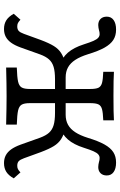

<svg xmlns="http://www.w3.org/2000/svg" viewBox="171 -794 634 1017"><g transform="rotate(90 488.5 -285.0)"><path d="M746 -75.8 708.9 -179.8Q697.6 -210.5 682.3 -227.4Q666.9 -244.4 642.3 -251.6Q617.7 -258.9 577.4 -258.9H512.9V-315.3H587.1Q617.7 -315.3 640.3 -327.8Q662.9 -340.3 679.8 -366.1Q696.8 -391.9 709.7 -433.1Q726.6 -488.7 744.8 -521Q762.9 -553.2 785.5 -567.7Q808.1 -582.3 840.3 -582.3Q872.6 -582.3 890.7 -569.4Q908.9 -556.5 908.9 -533.1Q908.9 -512.1 896.8 -500Q884.7 -487.9 864.5 -487.9Q857.3 -487.9 850.4 -489.1Q843.5 -490.3 837.1 -491.9Q832.3 -493.5 827 -494.4Q821.8 -495.2 816.1 -495.2Q805.6 -495.2 797.2 -487.9Q788.7 -480.6 780.6 -462.5Q772.6 -444.4 762.1 -411.3Q745.2 -358.1 718.5 -327.4Q691.9 -296.8 654 -285.5L658.1 -315.3Q695.2 -304.8 716.5 -291.1Q737.9 -277.4 753.2 -252.8Q768.5 -228.2 785.5 -183.1L817.7 -94.4Q825 -74.2 833.5 -66.5Q841.9 -58.9 857.3 -58.9Q867.7 -58.9 875 -62.5Q882.3 -66.1 892.7 -75.8L924.2 -40.3Q908.9 -12.9 889.5 -0.8Q870.2 11.3 843.5 11.3Q820.2 11.3 802.4 2Q784.7 -7.3 771 -26.2Q757.3 -45.2 746 -75.8ZM52.4 -40.3 83.9 -75.8Q94.4 -66.1 101.6 -62.5Q108.9 -58.9 119.4 -58.9Q134.7 -58.9 143.1 -66.5Q151.6 -74.2 158.9 -94.4L191.1 -183.1Q208.1 -228.2 223.4 -252.8Q238.7 -277.4 260.1 -291.1Q281.5 -304.8 318.5 -315.3L322.6 -285.5Q284.7 -296.8 258.1 -327.4Q231.5 -358.1 214.5 -411.3Q204 -444.4 196 -462.5Q187.9 -480.6 179.4 -487.9Q171 -495.2 160.5 -495.2Q154.8 -495.2 149.6 -494.4Q144.4 -493.5 139.5 -491.9Q133.1 -490.3 126.2 -489.1Q119.4 -487.9 112.1 -487.9Q91.9 -487.9 79.8 -500Q67.7 -512.1 67.7 -533.1Q67.7 -556.5 85.9 -569.4Q104 -582.3 136.3 -582.3Q168.5 -582.3 191.1 -567.7Q213.7 -553.2 231.9 -521Q250 -488.7 266.9 -433.1Q279.8 -391.9 296.8 -366.1Q313.7 -340.3 336.3 -327.8Q358.9 -315.3 389.5 -315.3H463.7V-258.9H399.2Q358.9 -258.9 334.3 -251.6Q309.7 -244.4 294.4 -227.4Q279 -210.5 267.7 -179.8L230.6 -75.8Q219.4 -45.2 205.6 -26.2Q191.9 -7.3 174.2 2Q156.5 11.3 133.1 11.3Q106.5 11.3 87.1 -0.8Q67.7 -12.9 52.4 -40.3ZM450.8 -125.8V-445.2Q450.8 -475 444.4 -488.7Q437.9 -502.4 419.4 -507.7Q400.8 -512.9 359.7 -514.5V-571Q393.5 -568.5 487.9 -568.5Q583.1 -568.5 616.9 -571V-514.5Q575.8 -512.9 557.3 -507.7Q538.7 -502.4 532.3 -488.7Q525.8 -475 525.8 -445.2V-125.8Q525.8 -96 533.9 -82.3Q541.9 -68.5 564.9 -63.3Q587.9 -58.1 639.5 -56.5V0Q545.2 -2.4 488.7 -2.4Q429 -2.4 337.1 0V-56.5Q388.7 -58.1 411.7 -63.3Q434.7 -68.5 442.7 -82.3Q450.8 -96 450.8 -125.8Z"/></g></svg>

Font: Playfair Micro SmCond SmLight
Style: Regular
Weight: 360
Width: 4
Designer: Claus Eggers Sørensen
Foundry: Claus Eggers Sørensen
Version: Version 2.100;Glyphs 3.2 (3219)